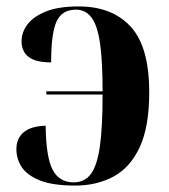

<svg xmlns="http://www.w3.org/2000/svg" viewBox="-20 -568 524 597"><path d="M214 9Q144 9 104 -7Q64 -23 47.5 -48.5Q31 -74 31 -104Q31 -138 54 -157Q77 -176 122 -177Q123 -80 143.5 -40.5Q164 -1 209 -1Q243 -1 262.5 -27Q282 -53 290.5 -112.5Q299 -172 299 -274H124V-284H299Q299 -378 291 -433.5Q283 -489 264.5 -513.5Q246 -538 216 -538Q173 -538 156 -501.5Q139 -465 139 -374Q91 -374 69 -391Q47 -408 47 -440Q47 -467 65 -491.5Q83 -516 122 -532Q161 -548 225 -548Q328 -548 386 -485.5Q444 -423 444 -281Q444 -174 414.5 -110.5Q385 -47 333 -19Q281 9 214 9Z"/></svg>

Font: Noto Serif Display SemiCondensed
Style: Bold
Weight: 700
Width: 4
Designer: Monotype Design Team
Foundry: Monotype Imaging Inc.
Version: Version 2.009